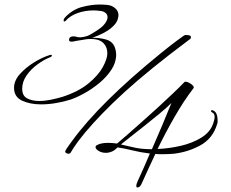

<svg xmlns="http://www.w3.org/2000/svg" viewBox="-20 -766 1021 848"><path d="M161 -305Q113 -305 77.5 -321.5Q42 -338 42 -378Q42 -410 68 -439Q94 -468 130.5 -490.5Q167 -513 200 -523Q202 -524 205 -524Q209 -524 209 -521Q209 -516 201 -513Q175 -503 146 -482Q117 -461 97.5 -433Q78 -405 78 -374Q78 -343 100 -331.5Q122 -320 153 -320Q178 -320 204.5 -325.5Q231 -331 255 -338Q326 -361 370 -397Q414 -433 434 -469.5Q454 -506 454 -530Q454 -561 433 -579Q412 -597 365 -593H364Q339 -589 330 -587.5Q321 -586 314 -585Q304 -582 297 -582Q285 -582 285 -589Q285 -608 311 -605Q313 -604 315.5 -604Q318 -604 322 -602Q330 -602 333 -601Q351 -602 365 -607Q379 -612 403 -628Q432 -646 443.5 -662Q455 -678 455 -690Q455 -702 445.5 -709.5Q436 -717 421 -718Q414 -719 407 -719.5Q400 -720 393 -720Q355 -720 322 -708Q289 -696 271 -675Q267 -671 264 -671Q261 -671 261 -675Q261 -683 269 -691Q302 -725 343.5 -735.5Q385 -746 419 -746Q430 -746 439.5 -745.5Q449 -745 456 -744Q475 -742 490 -728.5Q505 -715 503 -695Q501 -672 483 -653.5Q465 -635 439.5 -621.5Q414 -608 387 -599Q416 -600 446.5 -592Q477 -584 487 -557Q493 -541 493 -524Q493 -490 472 -458Q451 -426 419 -399.5Q387 -373 352.5 -354Q318 -335 291 -326Q263 -317 228.5 -311Q194 -305 161 -305ZM282 -87Q278 -87 272.5 -90Q267 -93 268 -97Q270 -106 298 -143Q421 -312 688 -529Q705 -543 730.5 -563Q756 -583 791 -608Q799 -613 806 -611Q826 -611 823 -598Q823 -597 820 -594L728 -524Q576 -406 478 -310.5Q380 -215 326 -143Q322 -137 313 -124.5Q304 -112 292 -92Q289 -87 282 -87ZM587 62Q582 62 582 55Q582 47 589 32Q602 4 615.5 -26.5Q629 -57 642 -88Q600 -93 564 -102Q528 -111 499 -115Q487 -102 474 -96.5Q461 -91 448 -91Q429 -91 415.5 -99.5Q402 -108 402 -116Q402 -122 408 -125Q419 -131 431.5 -133Q444 -135 457 -135Q476 -135 497 -132Q514 -146 543 -171.5Q572 -197 607 -228Q642 -259 677.5 -291.5Q713 -324 744 -353.5Q775 -383 795 -404Q796 -405 801 -405Q807 -405 817 -399.5Q827 -394 833 -387Q839 -380 832 -373Q792 -321 751.5 -250.5Q711 -180 676 -108Q727 -110 778.5 -122Q830 -134 869 -158Q908 -182 921 -219Q924 -227 926 -235Q928 -243 928 -250Q928 -265 916 -270Q912 -273 912 -275Q912 -281 919 -279Q931 -275 936 -263Q941 -251 941 -237Q941 -232 941 -227.5Q941 -223 939 -218Q920 -155 866.5 -125Q813 -95 748 -87Q736 -86 724.5 -85.5Q713 -85 702 -85Q693 -85 684 -85Q675 -85 666 -86Q650 -52 635 -19.5Q620 13 607 42Q599 62 587 62ZM651 -107Q675 -162 697.5 -215Q720 -268 737 -311Q717 -291 684.5 -264Q652 -237 616.5 -209Q581 -181 553 -159Q525 -137 514 -128Q532 -124 548.5 -120Q565 -116 580 -113Q610 -107 651 -107Z"/></svg>

Font: WindSong
Style: Regular
Weight: 400
Designer: Robert E. Leuschke
Foundry: Robert E. Leuschke
Version: Version 1.010; ttfautohint (v1.8.3)